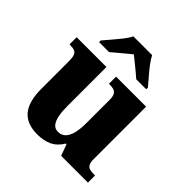

<svg xmlns="http://www.w3.org/2000/svg" viewBox="-203 -921 1085 1085"><g transform="rotate(45 339.5 -378.0)"><path d="M258 10Q173 10 132.5 -39Q92 -88 92 -189V-407Q92 -436 87 -451.5Q82 -467 68.5 -473Q55 -479 30 -479H27V-536H265V-225Q265 -182 271 -150.5Q277 -119 291 -101Q305 -83 330 -83Q358 -83 375.5 -101Q393 -119 401 -152.5Q409 -186 409 -231V-418Q409 -446 400.5 -459Q392 -472 378 -475.5Q364 -479 345 -479H342V-536H582V-118Q582 -90 589.5 -77Q597 -64 611 -60.5Q625 -57 643 -57H653V0H439L414 -68H409Q383 -25 345.5 -7.5Q308 10 258 10ZM136 -619Q152 -638 174.5 -664Q197 -690 218.5 -717Q240 -744 250 -766H400Q411 -744 431.5 -717Q452 -690 475 -664Q498 -638 513 -619V-606H433Q421 -617 401 -633.5Q381 -650 360 -667Q339 -684 324 -696Q309 -684 288.5 -667Q268 -650 248.5 -633.5Q229 -617 216 -606H136Z"/></g></svg>

Font: Noto Serif Tibetan ExtraBold
Style: Regular
Weight: 800
Version: Version 2.103